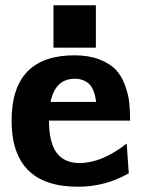

<svg xmlns="http://www.w3.org/2000/svg" viewBox="-20 -698 551 729"><path d="M183 -517V-678H344V-517ZM24 -240Q24 -488 263 -488Q317 -488 357 -472.5Q397 -457 419 -434Q441 -411 454 -376Q467 -341 470.5 -310Q474 -279 474 -240H166Q166 -159 194 -119Q223 -79 282 -79Q367 -79 461 -153L469 -40Q380 11 276 11Q24 11 24 -240ZM172 -311H345Q338 -363 316.5 -381Q295 -399 264 -399Q190 -399 172 -311Z"/></svg>

Font: Coval
Style: Black
Weight: 1000
Foundry: Context Ltd
Version: Version 001.000